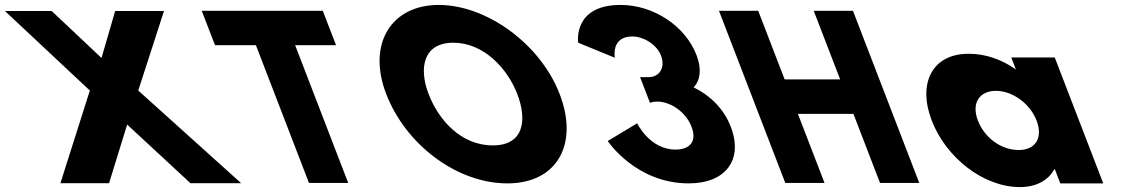

<svg xmlns="http://www.w3.org/2000/svg" viewBox="-201 -747 4587 782"><path d="M781.2 -0.9 362.1 -378.3 466.9 -702.1H268L212.4 -510.9L9.6 -702.1H-180.8L164.9 -378.3L45.1 -0.9H243.2L316.9 -239.7L574.7 -0.9Z M674.7 -562.9H841.3L1057.4 -1.9H1217.2L1001.1 -562.9H1167.7L1113.6 -703.1H620.6Z M1372.1 -363.9C1451 -159.1 1658.5 -0.1 1865.9 -0.1C2067.3 -0.1 2157.4 -159.1 2078.5 -363.9C1999.6 -568.8 1780.5 -726.9 1585.9 -726.9C1392.9 -726.9 1293.2 -568.8 1372.1 -363.9ZM1544.7 -363.9C1504.4 -468.5 1521.9 -573 1645.2 -573C1769.3 -573 1865.6 -468.5 1905.9 -363.9C1946.2 -259.4 1933.8 -154.8 1806.3 -154.8C1675.4 -154.8 1585 -259.4 1544.7 -363.9Z M2303.3 -511.8C2303.3 -511.8 2286.1 -598.5 2374.5 -598.5C2419.5 -598.5 2473.6 -566.2 2491 -521.2C2510.6 -470.2 2483.4 -432.8 2440.9 -432.8H2406L2446.3 -328.2C2446.3 -328.2 2457.9 -333.3 2474.9 -333.3C2531 -333.3 2592.5 -290.8 2615.7 -230.5C2638.6 -171 2608.9 -137.8 2550.3 -137.8C2444.9 -137.8 2394.2 -244.9 2394.2 -244.9L2274.2 -172.7C2274.2 -172.7 2388.3 -0.1 2604.2 -0.1C2754.6 -0.1 2827.2 -96.2 2775.5 -230.5C2747 -304.4 2691.5 -358 2624.4 -391.1C2651.2 -420.9 2657.9 -465.1 2635.7 -522.9C2589.8 -641.9 2460.2 -726.9 2326.7 -726.9C2130.4 -726.9 2153.9 -573 2153.9 -573Z M3048.8 -283.2H3274.9L3383.3 -1.9H3543.1L3273 -703.1H3113.2L3220.9 -423.5H2994.8L2887.1 -703.1H2727.3L2997.4 -1.9H3157.2Z M3593.9 -256C3651.7 -106 3803.3 15 3953.3 15C4023.3 15 4071.3 -16 4093.2 -58H4095.2L4117.5 0H4292.5L4094.9 -513H3917.9L3936.7 -464C3878.9 -505 3813.1 -528 3744.1 -528C3594.1 -528 3536.1 -406 3593.9 -256ZM3781.9 -256C3754.5 -327 3788.3 -377 3855.3 -377C3921.3 -377 3993.5 -327 4020.9 -256C4047.8 -186 4017.1 -136 3948.1 -136C3876.1 -136 3808.8 -186 3781.9 -256Z"/></svg>

Font: Hussar
Style: BdOpOblFour
Weight: 700
Foundry: Cannot Into Space Fonts
Version: Version 2.00